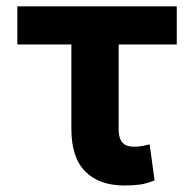

<svg xmlns="http://www.w3.org/2000/svg" viewBox="-20 -565 600 595"><path d="M33.7 -545.4H527.8V-427.2H33.7ZM201.2 -166V-545.4H347.7V-165.5Q347.7 -144 353.5 -132.3Q359.4 -120.1 370.1 -115.2Q380.4 -110.4 395 -110.4Q410.6 -110.4 421.9 -112.8Q439 -116.2 443.8 -117.7L459 -5.9Q432.1 4.4 415 6.8Q393.1 9.8 365.2 9.8Q287.1 9.8 244.1 -33.7Q201.2 -76.7 201.2 -166Z"/></svg>

Font: My Font
Style: Bold
Weight: 500
Designer: Rasmus Andersson
Foundry: rsms
Version: Version 0.001